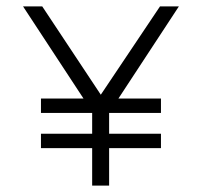

<svg xmlns="http://www.w3.org/2000/svg" viewBox="-20 -590 622 600"><path d="M52 -570 241 -282H108V-237H268V-172H108V-127H268V-10H321V-127H483V-172H321V-237H483V-282H350L539 -570H480L295 -294L112 -570Z"/></svg>

Font: Charger Sport
Style: ExLitExt
Weight: 200
Designer: Jasper
Foundry: Cannot Into Space Fonts
Version: Version 1.1